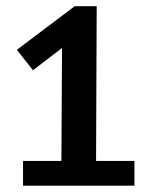

<svg xmlns="http://www.w3.org/2000/svg" viewBox="-20 -586 478 606"><path d="M52.7 -78.1H173.8L175.8 -434.6L84 -364.3L33.2 -428.7L215.8 -566.4H285.2L283.2 -78.1H404.3V0H52.7Z"/></svg>

Font: Sudo Var
Style: Regular
Weight: 400
Monospace: yes
Designer: Jens Kutilek
Foundry: Jens Kutilek
Version: Version 0.065;FEAKit 1.0